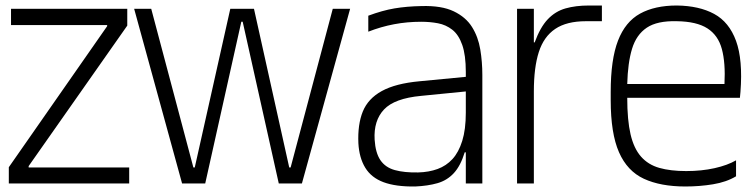

<svg xmlns="http://www.w3.org/2000/svg" viewBox="-20 -666 2742 697"><path d="M442 -634V-573L84 -63V-58H449V0H12V-59L369 -571V-575H20V-634Z M641 0 467 -634H529L682 -58H687L816 -634H902L1030 -58H1035L1188 -634H1251L1076 0H992L861 -587H856L725 0Z M1671 0V-307Q1671 -313 1671 -328Q1671 -343 1671 -360Q1671 -377 1671 -390.5Q1671 -404 1671 -405Q1671 -466 1658 -503Q1645 -540 1622 -558Q1599 -576 1570 -581.5Q1541 -587 1509 -587Q1458 -587 1410.5 -578Q1363 -569 1317 -551V-609Q1368 -628 1412 -635.5Q1456 -643 1511 -644Q1583 -646 1627 -625Q1671 -604 1693.5 -568Q1716 -532 1723.5 -486.5Q1731 -441 1731 -394V0ZM1487 11Q1417 12 1372.5 -4.5Q1328 -21 1306 -57Q1284 -93 1281 -146Q1278 -214 1297 -261Q1316 -308 1366 -335.5Q1416 -363 1503 -371L1691 -389V-336L1509 -318Q1412 -309 1374 -268.5Q1336 -228 1340 -159Q1343 -111 1361 -84.5Q1379 -58 1413.5 -48.5Q1448 -39 1498 -40Q1537 -41 1568.5 -52.5Q1600 -64 1622.5 -88.5Q1645 -113 1658 -154.5Q1671 -196 1671 -257L1689 -113H1667Q1652 -64 1627.5 -37.5Q1603 -11 1568 -1Q1533 9 1487 11Z M1857 0V-634H1918V-512H1921Q1941 -567 1968.5 -596Q1996 -625 2033 -635.5Q2070 -646 2118 -646H2165V-589H2107Q2037 -589 1995.5 -561Q1954 -533 1936 -477Q1918 -421 1918 -334V0Z M2468 11Q2378 11 2317.5 -17Q2257 -45 2227 -113.5Q2197 -182 2197 -302V-332Q2197 -450 2223.5 -518.5Q2250 -587 2303.5 -616.5Q2357 -646 2437 -646Q2518 -645 2572.5 -615.5Q2627 -586 2652 -517.5Q2677 -449 2668 -332L2666 -311H2257Q2257 -230 2269 -178.5Q2281 -127 2307 -97.5Q2333 -68 2373.5 -56.5Q2414 -45 2471 -45Q2527 -45 2574 -55.5Q2621 -66 2652 -84V-26Q2617 -5 2568.5 3Q2520 11 2468 11ZM2257 -361H2610Q2614 -438 2600.5 -488Q2587 -538 2548 -563Q2509 -588 2437 -589Q2366 -591 2328 -565.5Q2290 -540 2274.5 -489Q2259 -438 2257 -361Z"/></svg>

Font: Matangi
Style: Regular
Weight: 400
Designer: Prashant Pant
Foundry: The Graphic Ant
Version: Version 3.002